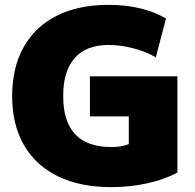

<svg xmlns="http://www.w3.org/2000/svg" viewBox="-20 -760 801 790"><path d="M30 -365Q30 -482 77.5 -566.5Q125 -651 214 -695.5Q303 -740 427 -740Q566 -740 663 -684L621 -524Q583 -547 529.5 -561Q476 -575 427 -575Q335 -575 287.5 -521.5Q240 -468 240 -365Q240 -155 438 -155Q481 -155 510 -167V-281H350V-446H710V-50Q656 -21 585 -5.5Q514 10 438 10Q310 10 218.5 -34.5Q127 -79 78.5 -163Q30 -247 30 -365Z"/></svg>

Font: Enso Black
Style: Regular
Weight: 900
Designer: Coji Morishita
Foundry: UNDERFOREST DESIGN
Version: Version 1.000